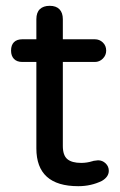

<svg xmlns="http://www.w3.org/2000/svg" viewBox="-20 -629 413 660"><path d="M354 -42Q354 -21 330 -7Q293 11 249 11Q105 11 105 -119V-416H57Q38 -416 28 -426.5Q18 -437 18 -455Q18 -474 28 -484Q38 -494 57 -494H105V-563Q105 -586 117 -597.5Q129 -609 151 -609Q173 -609 184.5 -597Q196 -585 196 -563V-494H306Q322 -494 333.5 -483Q345 -472 345 -455Q345 -439 333.5 -427.5Q322 -416 306 -416H196V-127Q196 -95 211.5 -82Q227 -69 259 -69Q279 -69 298 -75Q300 -75 301 -76L317 -78Q332 -78 343 -67.5Q354 -57 354 -42Z"/></svg>

Font: 寒蝉全圆体
Style: Regular
Weight: 400
Designer: Warren2060
      Designed by Motoya company      

      [Varela Round]
      Joe Prince(Latin component); Avraham Cornf
Foundry: ChillType
Version: Version 3.200